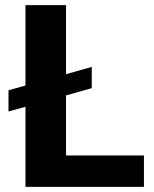

<svg xmlns="http://www.w3.org/2000/svg" viewBox="-20 -731 602 751"><path d="M543 -123V0H79.6V-313.5L13.2 -294.9V-377.9L79.6 -396.5V-710.9H238.3V-440.9L338.9 -469.2V-386.2L238.3 -357.9V-123Z"/></svg>

Font: Vazirmatn FD ExtraBold
Style: Regular
Weight: 800
Designer: Saber Rastikerdar
Foundry: Saber Rastikerdar
Version: Version 33.003